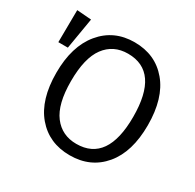

<svg xmlns="http://www.w3.org/2000/svg" viewBox="-155 -868 1063 1048"><g transform="rotate(30 376.5 -344.0)"><path d="M407 -700Q538 -700 616.5 -606.5Q695 -513 695 -343Q695 -175 616.5 -81.5Q538 12 407 12Q276 12 197.5 -80.5Q119 -173 119 -342Q119 -509 198 -604.5Q277 -700 407 -700ZM47 -695 138 -688 105 -492H45ZM407 -628Q315 -628 263 -558Q211 -488 211 -342Q211 -198 263.5 -129Q316 -60 407 -60Q603 -60 603 -343Q603 -628 407 -628Z"/></g></svg>

Font: FiraGO Book
Style: Regular
Weight: 350
Designer: bBox Type
Foundry: bBox Type GmbH
Version: Version 1.001;PS 001.001;hotconv 1.0.88;makeotf.lib2.5.64775